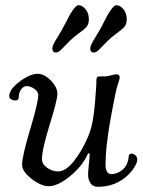

<svg xmlns="http://www.w3.org/2000/svg" viewBox="-20 -702 542 730"><path d="M247.6 -548.8Q239.7 -541 231 -532Q222.2 -522.9 218 -518.6Q213.9 -514.2 209 -509.8Q204.1 -505.4 200.2 -503.9Q196.3 -502.4 191.9 -502.4Q179.2 -502.4 179.2 -517.6Q179.2 -523.4 182.1 -530.5Q185.1 -537.6 188.2 -543.2Q191.4 -548.8 200 -562.7Q208.5 -576.7 213.9 -585.9Q223.6 -603 233.9 -623.5Q244.1 -644 250 -652.8Q267.6 -682.1 278.3 -682.1Q293 -682.1 305.4 -666.7Q317.9 -651.4 317.9 -628.4Q317.9 -608.4 306.2 -596.7Q297.9 -588.4 278.3 -574.2Q258.8 -560.1 247.6 -548.8ZM391.6 -548.8Q383.8 -541 375 -532Q366.2 -522.9 362.1 -518.6Q357.9 -514.2 353 -509.8Q348.1 -505.4 344.2 -503.9Q340.3 -502.4 335.9 -502.4Q323.2 -502.4 323.2 -517.6Q323.2 -523.4 326.2 -530.5Q329.1 -537.6 332.3 -543.2Q335.4 -548.8 344 -562.7Q352.5 -576.7 357.9 -585.9Q367.7 -603 377.9 -623.5Q388.2 -644 394 -652.8Q411.6 -682.1 422.4 -682.1Q437 -682.1 449.5 -666.7Q461.9 -651.4 461.9 -628.4Q461.9 -608.4 450.2 -596.7Q441.9 -588.4 422.4 -574.2Q402.8 -560.1 391.6 -548.8ZM165 5.9Q136.2 5.9 100.1 -22Q64 -49.8 64 -75.7Q64 -107.9 94.7 -210.2Q125.5 -312.5 125.5 -340.8Q125.5 -355 108.4 -365.7Q95.2 -374.5 82 -374.5Q68.8 -374.5 60.3 -362.3Q51.8 -350.1 51.8 -336.4Q51.8 -319.8 38.6 -319.8Q30.3 -319.8 22.7 -324Q15.1 -328.1 15.1 -336.4Q15.1 -356.4 39.6 -379.4Q58.6 -397 81.5 -409.2Q104.5 -421.4 122.6 -421.4Q148.9 -421.4 174.3 -395Q198.2 -370.1 198.2 -344.7Q198.2 -322.3 168.9 -228Q139.6 -133.8 139.6 -97.2Q139.6 -77.6 159.2 -64Q178.7 -50.3 200.7 -50.3Q230 -50.3 261 -89.4Q292 -128.4 315.4 -183.6Q328.6 -214.4 335.2 -259Q341.8 -303.7 346.2 -379.9Q346.7 -384.3 346.4 -388.4Q346.2 -392.6 346.4 -397Q346.7 -401.4 347.4 -404.5Q348.1 -407.7 350.8 -409.7Q353.5 -411.6 357.9 -411.6Q359.4 -411.6 364.5 -411.6Q369.6 -411.6 374.3 -411.6Q378.9 -411.6 382.3 -411.6Q386.7 -411.6 401.6 -415.5Q416.5 -419.4 421.4 -419.4Q429.2 -419.4 432.1 -416.5Q435.1 -413.6 435.1 -406.7Q435.1 -403.3 432.4 -395.3Q429.7 -387.2 425 -371.3Q420.4 -355.5 417 -336.4Q416 -332 411.4 -308.3Q406.7 -284.7 405.3 -276.4Q403.8 -268.1 399.7 -245.4Q395.5 -222.7 393.8 -210.7Q392.1 -198.7 389.2 -178Q386.2 -157.2 384.8 -142.8Q383.3 -128.4 382.3 -110.6Q381.3 -92.8 381.3 -77.6Q381.3 -40 403.3 -40Q425.8 -40 445.8 -56.6Q465.8 -73.2 469.2 -105.5Q469.7 -109.4 470 -111.1Q470.2 -112.8 472.7 -115.2Q475.1 -117.7 479.5 -117.7Q489.3 -117.7 495.6 -110.8Q502 -104 502 -94.2Q502 -85 491.9 -67.9Q481.9 -50.8 464.8 -34.7Q418.5 8.3 351.6 8.3Q333.5 8.3 324.2 -5.1Q314.9 -18.6 314.9 -38.1Q314.9 -51.3 317.9 -77.9Q320.8 -104.5 320.8 -113.8Q320.8 -119.6 316.9 -119.6Q315.4 -119.6 311.5 -112.3Q292 -69.3 245.8 -31.7Q199.7 5.9 165 5.9Z"/></svg>

Font: Cooper*
Style: Italic
Weight: 400
Italic angle: -7°
Designer: Owen Earl
Foundry: indestructible type*
Version: Version 0.001